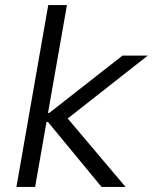

<svg xmlns="http://www.w3.org/2000/svg" viewBox="-20 -740 605 760"><path d="M119 0 164 -257H170L382 0H477L248 -271L565 -520H465L175 -293H170L245 -720H171L45 0Z"/></svg>

Font: Fixel Display
Style: Italic
Weight: 400
Italic angle: -10°
Designer: AlfaBravo + MacPaw
Foundry: Kyrylo Tkachov, Marchela Mozhyna, Serhii Makarenko, Maria Weinstein, Zakhar Kryvoshyya
Version: Version 1.210;Glyphs 3.2 (3217)